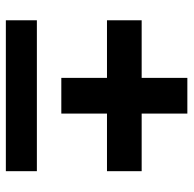

<svg xmlns="http://www.w3.org/2000/svg" viewBox="-22 -622 645 640"><g transform="rotate(90 300.0 -302.5)"><path d="M240.1 -184.9V-337.1H48.1V-452.7H240.1V-605H359.1V-452.7H551.1V-337.1H359.1V-184.9ZM48.1 0V-103.4H551.1V0Z"/></g></svg>

Font: Mona Sans ExtraLight
Style: Regular
Weight: 200
Designer: Deni Anggara
Foundry: GitHub
Version: Version 2.000